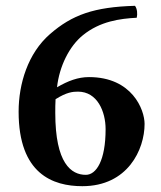

<svg xmlns="http://www.w3.org/2000/svg" viewBox="-20 -630 554 660"><path d="M450 -569C453 -581 452 -600 444 -610C303 -606 228 -579 152 -513C76 -447 44 -342 44 -246C44 -32 162 10 263 10C419 10 477 -116 477 -204C477 -253 434 -365 286 -365C248 -365 214 -352 176 -330C184 -402 218 -471 265 -509C324 -557 393 -566 450 -569ZM171 -289C209 -313 230 -315 248 -315C315 -315 343 -246 343 -186C343 -78 311 -29 275 -29C225 -29 170 -68 170 -242C170 -253 170 -278 171 -289Z"/></svg>

Font: Libertinus Serif
Style: Bold
Weight: 700
Designer: Philipp H. Poll, Khaled Hosny
Foundry: Caleb Maclennan
Version: Version 7.050;RELEASE